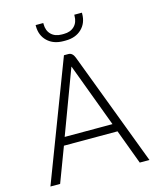

<svg xmlns="http://www.w3.org/2000/svg" viewBox="-131 -999 900 1090"><g transform="rotate(-15 319.0 -453.5)"><path d="M477 -204H162L85 0H28L295 -700H321Q345 -700 357 -669L610 0H553ZM179 -251H460L320 -626H319ZM184 -901V-907H229V-901Q229 -862 252 -839.5Q275 -817 314 -817H326Q365 -817 388 -839.5Q411 -862 411 -901V-907H456V-901Q456 -846 420.5 -812Q385 -778 326 -778H314Q255 -778 219.5 -812Q184 -846 184 -901Z"/></g></svg>

Font: Bai Jamjuree Light
Style: Regular
Weight: 300
Designer: Katatrad Aksorn Co.,Ltd.
Foundry: Cadson Demak Co.,Ltd.
Version: Version 1.000; ttfautohint (v1.6)